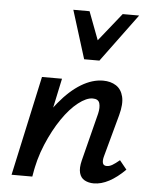

<svg xmlns="http://www.w3.org/2000/svg" viewBox="-52 -752 631 802"><g transform="rotate(5 263.5 -351.5)"><path d="M371 6Q349 6 332.5 -3Q316 -12 310.5 -32.5Q305 -53 313 -85L364 -286Q370 -312 365 -329.5Q360 -347 336 -347Q310 -347 276 -320.5Q242 -294 209.5 -246.5Q177 -199 150.5 -136Q124 -73 113 0H50Q74 -103 110 -182Q146 -261 190.5 -315Q235 -369 281.5 -397Q328 -425 373 -425Q405 -425 427.5 -410.5Q450 -396 457.5 -365.5Q465 -335 452 -287L404 -111Q399 -93 402 -82Q405 -71 419 -71Q430 -71 442 -78Q454 -85 472 -100L502 -63Q468 -29 435 -11.5Q402 6 371 6ZM26 0 117 -418H201L112 0ZM286 -507 314 -564 430 -709H499L350 -507ZM286 -507 223 -709H291L345 -566L350 -507Z"/></g></svg>

Font: Ysabeau SemiBold
Style: Italic
Weight: 600
Italic angle: -12°
Designer: Christian Thalmann (Catharsis Fonts)
Version: Version 2.002